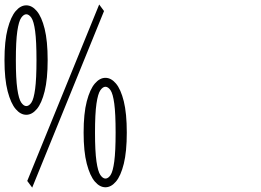

<svg xmlns="http://www.w3.org/2000/svg" viewBox="-36 -851 1187 873"><path d="M83.5 -329.1Q57.6 -329.1 35.4 -355Q13.2 -380.9 -1.2 -436Q-15.6 -491.2 -15.6 -577.6Q-15.6 -665 -1.2 -720Q13.2 -774.9 35.4 -800.8Q57.6 -826.7 83.5 -826.7Q109.4 -826.7 131.3 -800.8Q153.3 -774.9 167 -720Q180.7 -665 180.7 -577.6Q180.7 -491.2 167 -436Q153.3 -380.9 131.3 -355Q109.4 -329.1 83.5 -329.1ZM83.5 -368.7Q96.2 -368.7 106.9 -384.8Q117.7 -400.9 123.8 -446.8Q129.9 -492.7 129.9 -577.6Q129.9 -664.1 123.8 -709.2Q117.7 -754.4 106.7 -770.3Q95.7 -786.1 83.5 -786.1Q71.8 -786.1 60.5 -770.3Q49.3 -754.4 42.7 -709.2Q36.1 -664.1 36.1 -577.6Q36.1 -492.7 42.7 -446.8Q49.3 -400.9 60.5 -384.8Q71.8 -368.7 83.5 -368.7ZM110.4 2 87.9 -28.3 415 -830.6 437 -800.8ZM443.4 0.5Q417.5 0.5 395.3 -25.4Q373 -51.3 358.6 -106.4Q344.2 -161.6 344.2 -248Q344.2 -335.4 358.6 -390.4Q373 -445.3 395.3 -471.2Q417.5 -497.1 443.4 -497.1Q469.2 -497.1 491.2 -471.2Q513.2 -445.3 526.9 -390.4Q540.5 -335.4 540.5 -248Q540.5 -161.6 526.9 -106.4Q513.2 -51.3 491.2 -25.4Q469.2 0.5 443.4 0.5ZM443.4 -39.1Q456.1 -39.1 466.8 -55.2Q477.5 -71.3 483.6 -117.2Q489.7 -163.1 489.7 -248Q489.7 -334.5 483.6 -379.6Q477.5 -424.8 466.6 -440.7Q455.6 -456.5 443.4 -456.5Q431.6 -456.5 420.4 -440.7Q409.2 -424.8 402.6 -379.6Q396 -334.5 396 -248Q396 -163.1 402.6 -117.2Q409.2 -71.3 420.4 -55.2Q431.6 -39.1 443.4 -39.1Z"/></svg>

Font: Scarab Serif
Style: Condensed
Weight: 400
Designer: John Roberts
Foundry: Scarab
Version: 1.0